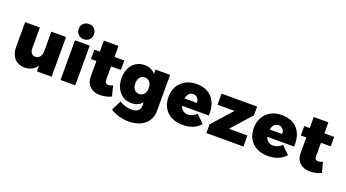

<svg xmlns="http://www.w3.org/2000/svg" viewBox="-67 -1537 4453 2473"><g transform="rotate(20 2159.0 -300.0)"><path d="M607 -544V0H405V-81Q377 -37 334.5 -14Q292 9 238 9Q181 9 137.5 -16.5Q94 -42 70 -89Q46 -136 46 -199V-544H248V-256Q248 -216 268 -192.5Q288 -169 321 -169Q360 -170 382.5 -199Q405 -228 405 -275V-544Z M729 -544H931V0H729ZM933 -699Q933 -653 904 -624Q875 -595 829 -595Q783 -595 753.5 -624Q724 -653 724 -699Q724 -745 753.5 -774Q783 -803 829 -803Q875 -803 904 -774Q933 -745 933 -699Z M1425 -26Q1396 -10 1354.5 -0.5Q1313 9 1271 9Q1184 9 1132 -39Q1080 -87 1080 -170V-387H1005V-516H1080V-667H1281V-516H1415V-387H1281V-201Q1281 -175 1293 -162Q1305 -149 1327 -149Q1346 -149 1389 -165Z M2033 -544V-47Q2033 28 1995.5 85Q1958 142 1890.5 172.5Q1823 203 1734 203Q1662 203 1596 183Q1530 163 1483 132L1550 -4Q1586 20 1630 33Q1674 46 1717 46Q1771 46 1802 22.5Q1833 -1 1833 -41V-96Q1779 -31 1687 -31Q1621 -31 1569.5 -63.5Q1518 -96 1488.5 -156Q1459 -216 1459 -294Q1459 -370 1487.5 -428.5Q1516 -487 1567 -519Q1618 -551 1683 -551Q1778 -551 1833 -485V-544ZM1833 -288Q1833 -340 1807.5 -371Q1782 -402 1740 -402Q1699 -402 1673.5 -370.5Q1648 -339 1648 -288Q1648 -238 1673.5 -207Q1699 -176 1740 -176Q1782 -176 1807.5 -207Q1833 -238 1833 -288Z M2681 -254Q2681 -233 2680 -223H2314Q2326 -184 2353.5 -163Q2381 -142 2420 -142Q2483 -142 2540 -194L2645 -91Q2602 -43 2540.5 -18Q2479 7 2403 7Q2313 7 2247 -27.5Q2181 -62 2145.5 -124.5Q2110 -187 2110 -270Q2110 -354 2146 -417.5Q2182 -481 2247 -516Q2312 -551 2397 -551Q2531 -551 2606 -471.5Q2681 -392 2681 -254ZM2399 -414Q2364 -414 2341 -389Q2318 -364 2310 -322H2481Q2482 -362 2459 -388Q2436 -414 2399 -414Z M2738 -544H3226V-424L2982 -151H3236V0H2728V-119L2972 -392H2738Z M3850 -254Q3850 -233 3849 -223H3483Q3495 -184 3522.5 -163Q3550 -142 3589 -142Q3652 -142 3709 -194L3814 -91Q3771 -43 3709.5 -18Q3648 7 3572 7Q3482 7 3416 -27.5Q3350 -62 3314.5 -124.5Q3279 -187 3279 -270Q3279 -354 3315 -417.5Q3351 -481 3416 -516Q3481 -551 3566 -551Q3700 -551 3775 -471.5Q3850 -392 3850 -254ZM3568 -414Q3533 -414 3510 -389Q3487 -364 3479 -322H3650Q3651 -362 3628 -388Q3605 -414 3568 -414Z M4302 -26Q4273 -10 4231.5 -0.5Q4190 9 4148 9Q4061 9 4009 -39Q3957 -87 3957 -170V-387H3882V-516H3957V-667H4158V-516H4292V-387H4158V-201Q4158 -175 4170 -162Q4182 -149 4204 -149Q4223 -149 4266 -165Z"/></g></svg>

Font: #9Slide03 Montserrat ExtraBold
Style: Regular
Weight: 800
Designer: Julieta Ulanovsky
Foundry: Julieta Ulanovsky
Version: Version 6.001